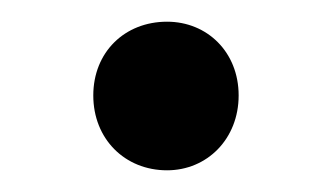

<svg xmlns="http://www.w3.org/2000/svg" viewBox="-20 -363 307 177"><path d="M66 -275C66 -235 95 -206 134 -206C171 -206 200 -235 200 -275C200 -315 171 -343 134 -343C95 -343 66 -315 66 -275Z"/></svg>

Font: Malon Grotesk Med
Style: Regular
Weight: 500
Designer: Julieta Ulanovsky
Foundry: Julieta Ulanovsky
Version: Version 7.200